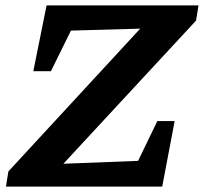

<svg xmlns="http://www.w3.org/2000/svg" viewBox="-20 -689 753 709"><path d="M704 -613 173 -40 154 -82 490 -95 561 -242H625L579 0H2L11 -56L540 -629L560 -585L242 -576L168 -426H103L152 -669H713Z"/></svg>

Font: Piazzolla Thin ExtraBold
Style: Italic
Weight: 800
Italic angle: -11.3°
Version: Version 2.005